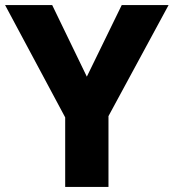

<svg xmlns="http://www.w3.org/2000/svg" viewBox="-20 -734 682 754"><path d="M321 -433 458 -714H642L406 -278V0H236V-273L0 -714H185Z"/></svg>

Font: Noto Sans Sinhala ExtraBold
Style: Regular
Weight: 800
Designer: Jelle Bosma - Monotype Design Team
Foundry: Monotype Imaging Inc.
Version: Version 2.006; ttfautohint (v1.8.4.7-5d5b)